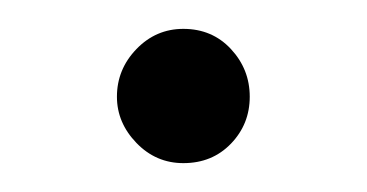

<svg xmlns="http://www.w3.org/2000/svg" viewBox="-20 -416 254 133"><path d="M61 -349Q61 -368 74.5 -382Q88 -396 107 -396Q127 -396 140 -382Q153 -368 153 -349Q153 -330 140 -316.5Q127 -303 107 -303Q88 -303 74.5 -317Q61 -331 61 -349Z"/></svg>

Font: Overpass ExtraLight
Style: Regular
Weight: 200
Designer: Delve Withrington, Thomas Jockin
Foundry: Delve Fonts
Version: Version 3.000;DELV;Overpass